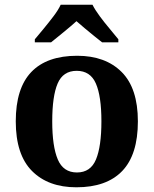

<svg xmlns="http://www.w3.org/2000/svg" viewBox="-20 -786 653 816"><path d="M304.6 10Q185 10 116 -59.3Q47 -128.7 47 -270.3Q47 -411 113.1 -480Q179.2 -549 308 -549Q428 -549 497 -480Q566 -411 566 -270.3Q566 -128.7 499.5 -59.3Q433 10 304.6 10ZM307 -53Q365 -53 388 -108.5Q411 -164 411 -270.5Q411 -377 387.5 -431Q364 -485 306 -485Q248 -485 225 -431.2Q202 -377.5 202 -270Q202 -164 225.5 -108.5Q249 -53 307 -53ZM128 -619Q144 -638 165.5 -664Q187 -690 207.5 -717Q228 -744 238 -766H373Q384 -744 404 -717Q424 -690 446 -664Q468 -638 483 -619V-606H414Q400 -617 380 -633Q360 -649 340 -666Q320 -683 305 -696Q283 -676 250.5 -649.5Q218 -623 197 -606H128Z"/></svg>

Font: Noto Serif Khojki
Style: Regular
Weight: 400
Designer: Juan Bruce
Version: Version 2.002